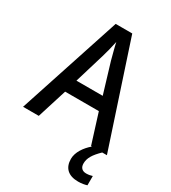

<svg xmlns="http://www.w3.org/2000/svg" viewBox="-223 -827 1034 1164"><g transform="rotate(30 293.5 -245.0)"><path d="M476 0H482C442 34 409 81 409 128C409 190 445 226 515 226C541 226 560 222 576 217V152C566 155 552 159 533 159C505 159 489 143 489 114C489 76 509 44 554 0H587L351 -716H235L0 0H110L175 -207H411ZM322 -508 385 -299H201L264 -508C273 -536 285 -585 293 -623C299 -592 315 -536 322 -508Z"/></g></svg>

Font: Noto Sans Arabic SemCond Med
Style: Regular
Weight: 500
Width: 4
Designer: Monotype Design Team, Nadine Chahine, Nizar Qandah and Khaled Hosny
Foundry: Monotype Imaging Inc.
Version: Version 2.012